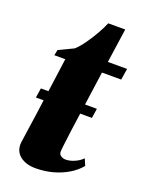

<svg xmlns="http://www.w3.org/2000/svg" viewBox="-131 -731 612 807"><g transform="rotate(20 175.0 -327.5)"><path d="M31.5 -268.5 38 -311.5H288.5L282 -268.5ZM218.5 -189.5Q215.5 -166 213 -146.2Q210.5 -126.5 208.8 -112.2Q207 -98 207 -91Q207 -78 216.8 -72Q226.5 -66 238 -66Q256 -66 276.5 -74.8Q297 -83.5 312 -98.5L324.5 -69Q304.5 -44.5 274 -26.2Q243.5 -8 207 1.8Q170.5 11.5 131 11.5Q87 11.5 60.5 -10.2Q34 -32 38 -70.5Q38.5 -75 39.8 -83.2Q41 -91.5 43 -105.8Q45 -120 48 -141Q51 -162 55.5 -192L92.5 -462H43.5L48.5 -487L114.5 -518.5Q132 -534.5 150.2 -560Q168.5 -585.5 184.5 -613.5Q200.5 -641.5 210.5 -665.5H286.5L264.5 -512.5H350.5L342.5 -462H256.5Z"/></g></svg>

Font: Merriweather 120pt Black
Style: Italic
Weight: 900
Italic angle: -7.8°
Version: Version 2.101